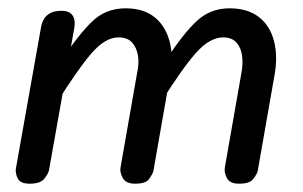

<svg xmlns="http://www.w3.org/2000/svg" viewBox="-20 -442 729 462"><path d="M52 0Q29 0 23 -12Q17 -24 18 -35L79 -378Q81 -388 86 -396.5Q91 -405 101 -410.5Q111 -416 128 -416Q147 -416 154.5 -405Q162 -394 159 -376L98 -33Q97 -26 87.5 -13Q78 0 52 0ZM305 0Q283 0 275.5 -13.5Q268 -27 270 -39L310 -267Q315 -289 312 -308Q309 -327 298 -339.5Q287 -352 265 -352Q233 -352 199.5 -313Q166 -274 115 -192L131 -301Q170 -360 202.5 -391Q235 -422 282 -422Q325 -422 351.5 -401Q378 -380 388 -342.5Q398 -305 389 -258L349 -30Q347 -23 339 -11.5Q331 0 305 0ZM555 0Q533 0 526 -13.5Q519 -27 521 -39L561 -267Q565 -289 562.5 -308Q560 -327 549 -339.5Q538 -352 517 -352Q484 -352 450 -313Q416 -274 365 -192L382 -301Q420 -360 453 -391Q486 -422 532 -422Q576 -422 603 -401Q630 -380 639.5 -342.5Q649 -305 640 -258L600 -30Q598 -23 589.5 -11.5Q581 0 555 0Z"/></svg>

Font: Edu VIC WA NT Beginner Medium
Style: Regular
Weight: 500
Designer: Tina and Corey Anderson
Foundry: Google for Education
Version: Version 1.003